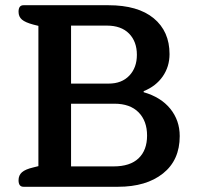

<svg xmlns="http://www.w3.org/2000/svg" viewBox="-20 -715 758 735"><path d="M51 -25Q51 -44 64 -55.5Q77 -67 107 -74L127 -79V-616L107 -621Q77 -629 64 -640Q51 -651 51 -670Q51 -695 70 -695H395Q508 -695 568.5 -645Q629 -595 629 -508Q629 -460 603 -422.5Q577 -385 530 -366V-362Q596 -343 632 -298.5Q668 -254 668 -194Q668 -102 604 -51Q540 0 432 0H70Q51 0 51 -25ZM396 -395Q446 -395 475 -425.5Q504 -456 504 -505Q504 -556 474 -586.5Q444 -617 389 -617H252V-395ZM415 -78Q478 -78 510.5 -109Q543 -140 543 -196Q543 -252 510.5 -285Q478 -318 418 -318H252V-78Z"/></svg>

Font: Maitree Semibold
Style: Regular
Weight: 600
Designer: CadsonDemak Team
Foundry: CadsonDemak
Version: Version 1.000